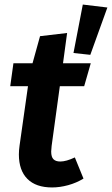

<svg xmlns="http://www.w3.org/2000/svg" viewBox="-20 -808 492 844"><path d="M207 -167Q205 -147 205 -142Q205 -118 215 -108Q225 -98 245 -98Q271 -98 309 -116L347 -23Q316 -4 279.5 6Q243 16 209 16Q138 16 100.5 -21.5Q63 -59 63 -129Q63 -147 66 -168L103 -429H25L39 -530H123L156 -649L275 -663L257 -530H379L350 -429H243ZM452 -775 377 -567 303 -575 344 -788Z"/></svg>

Font: Fira Sans SemiBold
Style: Italic
Weight: 600
Italic angle: -8°
Designer: bBox Type GmbH & Carrois Corporate GbR & Edenspiekermann AG
Foundry: bBox Type GmbH & Carrois Corporate GbR & Edenspiekermann AG
Version: Version 4.301